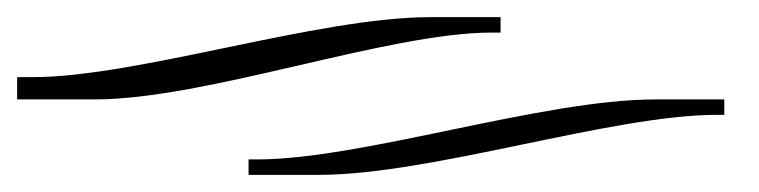

<svg xmlns="http://www.w3.org/2000/svg" viewBox="-29 -326 886 224"><path d="M-9 -210H81C212 -210 423 -288 545 -288H555V-306H473C342 -306 131 -236 9 -236H-9ZM735 -210C604 -210 393 -140 271 -140H261V-122H343C474 -122 685 -192 807 -192H816V-210Z"/></svg>

Font: FoglihtenDeH02
Style: Regular
Weight: 500
Designer: gluk (gluksza@wp.pl|www.glukfonts.pl)
Version: Version 0.68